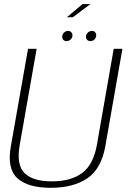

<svg xmlns="http://www.w3.org/2000/svg" viewBox="-20 -913 632 938"><path d="M227.5 4.5Q338.5 4.5 406.8 -42Q475 -88.5 494.5 -198.5L578 -674.5H535.5L453.5 -206Q436 -108 381 -67.5Q326 -27 233 -27Q140.5 -27 99.8 -67.5Q59 -108 76.5 -206L159 -674.5H117L33 -198.5Q13.5 -88.5 65.2 -42Q117 4.5 227.5 4.5ZM305 -712Q316 -712 325 -720.2Q334 -728.5 334 -740.5Q334 -750 327.8 -756Q321.5 -762 312.5 -762Q301.5 -762 292.8 -753.8Q284 -745.5 284 -733.5Q284 -724 289.8 -718Q295.5 -712 305 -712ZM421.5 -712Q433 -712 441.5 -720.2Q450 -728.5 450 -740.5Q450 -750 444.2 -756Q438.5 -762 429 -762Q418 -762 409 -753.8Q400 -745.5 400 -733.5Q400 -724 406.2 -718Q412.5 -712 421.5 -712ZM306.5 -828.5H335.5L421.5 -893H383Z"/></svg>

Font: Anybody Thin ExtraLight
Style: Italic
Weight: 250
Italic angle: -10°
Version: Version 1.113;gftools[0.9.25]